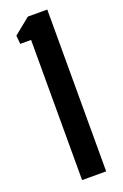

<svg xmlns="http://www.w3.org/2000/svg" viewBox="-155 -846 570 892"><g transform="rotate(-20 130.5 -400.0)"><path d="M87 0V-693H33.5L29.5 -735L110 -800H206V0Z"/></g></svg>

Font: Big Shoulders Stencil Text Thin
Style: Bold
Weight: 700
Version: Version 2.001